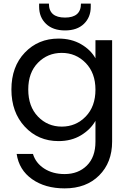

<svg xmlns="http://www.w3.org/2000/svg" viewBox="-20 -770 716 1060"><path d="M303 -557Q374 -557 427.5 -526Q481 -495 507 -448V-548H599V12Q599 127 527.5 198.5Q456 270 337 270Q229 270 157 219Q85 168 72 80H162Q177 130 224 160.5Q271 191 337 191Q412 191 459.5 144Q507 97 507 12V-103Q480 -55 427 -23Q374 9 303 9Q191 9 117 -70.5Q43 -150 43 -276Q43 -402 117 -479.5Q191 -557 303 -557ZM507 -275Q507 -367 453 -422.5Q399 -478 321 -478Q243 -478 189.5 -423.5Q136 -369 136 -276Q136 -182 189.5 -126.5Q243 -71 321 -71Q399 -71 453 -126.5Q507 -182 507 -275ZM481 -732Q481 -675 443.5 -638.5Q406 -602 339 -602Q272 -602 234 -638.5Q196 -675 196 -733V-750H250Q250 -673 339 -673Q427 -673 427 -750H481Z"/></svg>

Font: SVN-Poppins
Style: Regular
Weight: 400
Designer: Ninad Kale (Devanagari), Jonny Pinhorn (Latin)
Foundry: Indian Type Foundry
Version: Version 3.002 2017